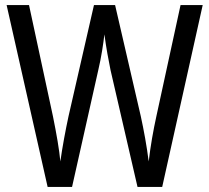

<svg xmlns="http://www.w3.org/2000/svg" viewBox="-20 -734 822 754"><path d="M776 -714H689L594 -277C582 -222 571 -161 564 -100C556 -162 545 -222 533 -277L432 -714H349L249 -277C237 -221 225 -157 217 -100C213 -145 202 -208 188 -277L94 -714H6L167 0H263L366 -459C378 -509 386 -564 390 -599C397 -546 407 -493 414 -459L520 0H617Z"/></svg>

Font: Noto Sans Gujarati Condensed
Style: Regular
Weight: 400
Width: 3
Designer: Jelle Bosma - Monotype Design Team, Universal Thirst
Foundry: Monotype Imaging Inc.
Version: Version 2.106